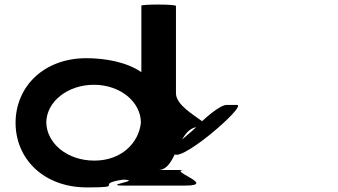

<svg xmlns="http://www.w3.org/2000/svg" viewBox="-20 -810 1475 838"><path d="M48 -274C48 -118 169 8 360 8C537 8 385 -6 517 -26C607 -23 420 0 522 0H787C933 0 703 -68 787 -68H671C751 -68 752 -239 836 -255C802 -220 737 -180 737 -148C737 -70 1064 -352 1014 -352H968C949 -352 906 -322 862 -281C828 -307 748 -352 748 -403V-784C748 -792 597 -792 597 -785V-495C535 -538 443 -556 357 -556C169 -556 48 -430 48 -274ZM182 -274C182 -366 275 -440 390 -440C504 -440 595 -366 595 -274C585 -184 508 -109 392 -109C273 -109 185 -184 182 -274Z"/></svg>

Font: Ampere
Style: Ext
Weight: 400
Version: Version 1